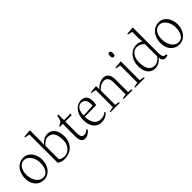

<svg xmlns="http://www.w3.org/2000/svg" viewBox="208 -1708 2786 2786"><g transform="rotate(-45 1601.5 -314.5)"><path d="M397.5 -213.4Q397.5 -271 375.7 -320.6Q354 -370.1 314.5 -399.7Q274.9 -429.2 223.1 -429.2Q168 -429.2 123.5 -400.6Q79.1 -372.1 53.2 -318.6Q27.3 -265.1 27.3 -193.4Q27.3 -130.9 51.3 -84Q75.2 -37.1 116.9 -12Q158.7 13.2 210.4 13.2Q260.7 13.2 303.5 -15.1Q346.2 -43.5 371.8 -95.2Q397.5 -147 397.5 -213.4ZM346.2 -195.8Q346.2 -145 331.5 -104.7Q316.9 -64.5 290 -41.3Q263.2 -18.1 228 -18.1Q183.6 -18.1 149.4 -46.1Q115.2 -74.2 96.9 -122.3Q78.6 -170.4 78.6 -228.5Q78.6 -275.9 94 -314.2Q109.4 -352.5 137.5 -374.8Q165.5 -397 201.7 -397Q244.6 -397 277.6 -368.4Q310.5 -339.8 328.4 -293.5Q346.2 -247.1 346.2 -195.8Z M522.9 -23.4Q550.8 -4.9 575.2 3.4Q599.6 11.7 631.8 11.7Q696.8 11.7 749.8 -15.6Q802.7 -43 833.7 -96.4Q864.7 -149.9 864.7 -224.6Q864.7 -285.6 846.2 -331.3Q827.6 -377 793 -401.9Q758.3 -426.8 711.9 -426.8Q673.3 -426.8 637 -406.5Q600.6 -386.2 570.3 -352.1H564L571.3 -402.3V-638.2L568.8 -642.6L450.2 -633.3L447.3 -618.2L522.9 -603ZM679.2 -391.6Q748.5 -391.6 781.2 -344Q814 -296.4 814 -197.3Q814 -145 792.2 -104.2Q770.5 -63.5 736.8 -40.8Q703.1 -18.1 668.9 -18.1Q636.7 -18.1 611.3 -25.4Q585.9 -32.7 571.3 -47.9V-324.2Q602.5 -357.4 628.2 -374.5Q653.8 -391.6 679.2 -391.6Z M974.1 -118.7Q974.1 -53.7 993.4 -21Q1012.7 11.7 1056.6 11.7Q1087.9 11.7 1119.4 -6.8Q1150.9 -25.4 1172.9 -56.2L1165 -72.3Q1165 -71.8 1150.9 -61.8Q1136.7 -51.8 1118.7 -43.7Q1100.6 -35.6 1084.5 -35.6Q1062.5 -35.6 1049.3 -44.9Q1036.1 -54.2 1029.5 -78.4Q1022.9 -102.5 1022.9 -147L1023.9 -369.1H1157.2L1160.6 -395.5H1024.9V-511.7H1002Q993.2 -461.9 983.4 -438.5Q973.6 -415 959.5 -405.3Q945.3 -395.5 914.1 -384.3V-370.1H975.6Z M1532.2 -50.8 1523.9 -66.9Q1505.4 -48.3 1478.5 -37.1Q1451.7 -25.9 1418.5 -25.9Q1345.7 -25.9 1310.1 -78.4Q1274.4 -130.9 1274.4 -216.8L1510.3 -220.2Q1513.7 -233.4 1516.4 -253.2Q1519 -272.9 1519 -284.2Q1519 -358.9 1490.2 -392.8Q1461.4 -426.8 1405.8 -426.8Q1357.4 -426.8 1315.9 -400.1Q1274.4 -373.5 1249.3 -322.3Q1224.1 -271 1224.1 -200.7Q1224.1 -129.4 1245.8 -81.1Q1267.6 -32.7 1305.2 -9.3Q1342.8 14.2 1390.6 14.2Q1437 14.2 1473.6 -3.7Q1510.3 -21.5 1532.2 -50.8ZM1469.2 -295.4Q1469.2 -260.3 1464.4 -251L1275.4 -240.2Q1275.4 -290.5 1288.6 -326.4Q1301.8 -362.3 1325.9 -380.9Q1350.1 -399.4 1381.8 -399.4Q1405.8 -399.4 1425.8 -385.7Q1445.8 -372.1 1457.5 -348.1Q1469.2 -324.2 1469.2 -295.4Z M1775.4 -17.6 1707 -27.8V-324.7Q1734.4 -351.1 1753.4 -364.7Q1772.5 -378.4 1793.2 -384.8Q1814 -391.1 1842.3 -391.1Q1876.5 -391.1 1899.4 -362.3Q1922.4 -333.5 1922.4 -272.9V-27.8L1854 -15.1L1851.1 0H2035.2L2036.6 -18.1L1970.7 -27.8V-285.2Q1970.7 -359.9 1940.2 -394.8Q1909.7 -429.7 1861.8 -429.7Q1830.1 -429.7 1798.6 -416.7Q1767.1 -403.8 1742.9 -385.3Q1718.8 -366.7 1706.1 -350.1H1702.6L1704.6 -412.1L1701.7 -416.5L1586.4 -406.7L1585.4 -393.1L1659.7 -379.9V-27.8L1585.4 -15.1L1582 0H1772.5Z M2216.3 -582.5Q2216.3 -629.9 2185.1 -629.9Q2154.8 -629.9 2154.8 -582.5Q2154.8 -558.1 2162.1 -545.4Q2169.4 -532.7 2185.5 -532.7Q2202.1 -532.7 2209.2 -545.2Q2216.3 -557.6 2216.3 -582.5ZM2282.7 0 2288.1 -16.1 2211.4 -28.8V-412.1L2207.5 -416.5L2090.8 -406.7L2089.4 -393.6L2163.1 -379.9V-28.8L2090.8 -15.1L2084.5 0Z M2635.7 -64H2640.6V-60.5Q2640.6 -28.3 2656.5 -9.3Q2672.4 9.8 2705.6 9.8Q2720.2 9.8 2731 6.8Q2741.7 3.9 2752 -0.5L2754.9 -18.1L2725.6 -24.4Q2712.9 -27.3 2704.1 -33.7Q2695.3 -40 2688.7 -58.3Q2682.1 -76.7 2682.1 -111.8V-637.2L2678.2 -642.1L2562 -632.3L2559.1 -617.2L2631.8 -602.1V-468.8L2639.6 -402.8H2634.8Q2623 -412.6 2594.2 -420.4Q2565.4 -428.2 2542 -428.2Q2488.3 -428.2 2441.9 -398.9Q2395.5 -369.6 2367.2 -315.2Q2338.9 -260.7 2338.9 -188.5Q2338.9 -125 2358.6 -80.1Q2378.4 -35.2 2412.8 -12.2Q2447.3 10.7 2491.2 10.7Q2537.6 10.7 2575.2 -10.7Q2612.8 -32.2 2635.7 -64ZM2635.7 -343.8V-92.8Q2616.7 -64.5 2582.3 -43.7Q2547.9 -22.9 2518.1 -22.9Q2452.6 -22.9 2420.2 -74.7Q2387.7 -126.5 2387.7 -215.8Q2387.7 -274.9 2406.2 -316.4Q2424.8 -357.9 2454.6 -378.7Q2484.4 -399.4 2517.6 -399.4Q2552.7 -399.4 2583.7 -385.3Q2614.7 -371.1 2635.7 -343.8Z M3175.8 -213.4Q3175.8 -271 3154.1 -320.6Q3132.3 -370.1 3092.8 -399.7Q3053.2 -429.2 3001.5 -429.2Q2946.3 -429.2 2901.9 -400.6Q2857.4 -372.1 2831.5 -318.6Q2805.7 -265.1 2805.7 -193.4Q2805.7 -130.9 2829.6 -84Q2853.5 -37.1 2895.3 -12Q2937 13.2 2988.8 13.2Q3039.1 13.2 3081.8 -15.1Q3124.5 -43.5 3150.1 -95.2Q3175.8 -147 3175.8 -213.4ZM3124.5 -195.8Q3124.5 -145 3109.9 -104.7Q3095.2 -64.5 3068.4 -41.3Q3041.5 -18.1 3006.3 -18.1Q2961.9 -18.1 2927.7 -46.1Q2893.6 -74.2 2875.2 -122.3Q2856.9 -170.4 2856.9 -228.5Q2856.9 -275.9 2872.3 -314.2Q2887.7 -352.5 2915.8 -374.8Q2943.8 -397 2980 -397Q3022.9 -397 3055.9 -368.4Q3088.9 -339.8 3106.7 -293.5Q3124.5 -247.1 3124.5 -195.8Z"/></g></svg>

Font: Neuton ExtraLight
Style: Regular
Weight: 275
Designer: Brian M Zick
Foundry: Brian M Zick
Version: Version 1.560